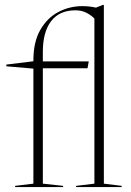

<svg xmlns="http://www.w3.org/2000/svg" viewBox="-20 -762 532 782"><path d="M154.5 -14 237 -5V0H41.5V-5L116 -14V-482.5L6 -492V-499L116 -512.5V-516Q116 -591 144 -640Q172 -689 217.5 -713Q263 -737 315.5 -737Q328.5 -737 341.2 -735.8Q354 -734.5 371 -731L399 -742H403V-14L475.5 -5V0H290V-5L364.5 -14V-686.5Q352 -699.5 332.5 -709.8Q313 -720 287 -720Q222 -720 188.2 -675.8Q154.5 -631.5 154.5 -551.5V-512H341.5L336.5 -484H154.5Z"/></svg>

Font: Newsreader 72pt ExtraLight
Style: Regular
Weight: 275
Designer: Hugues Gentile
Foundry: Production Type
Version: Version 1.003; ttfautohint (v1.8.3)